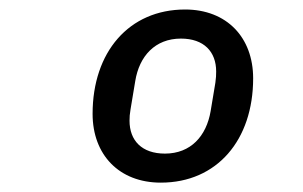

<svg xmlns="http://www.w3.org/2000/svg" viewBox="-20 -730 640 406"><path d="M320 -343.8C438.9 -343.8 515.3 -433.9 515.3 -564.3C515.3 -650.9 459.5 -709.9 371.4 -709.9C252.5 -709.9 175.8 -619.7 175.8 -489.3C175.8 -402.7 231.9 -343.8 320 -343.8ZM253.9 -474.8C253.9 -482.6 254.3 -488.6 256 -498.6L266 -558.6C274.5 -611.2 307.9 -648.4 362.6 -648.4C411.2 -648.4 437.1 -620.7 437.1 -578.8C437.1 -571 436.8 -565 435.4 -555L425.4 -495C416.5 -442.5 383.5 -405.2 328.8 -405.2C279.8 -405.2 253.9 -432.9 253.9 -474.8Z"/></svg>

Font: Margiela Mono Italic Medium It
Style: Regular
Weight: 500
Designer: Mike Abbink, Paul van der Laan, Pieter van Rosmalen
Foundry: Bold Monday
Version: Version 2.003 2021